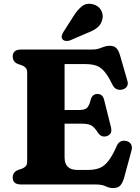

<svg xmlns="http://www.w3.org/2000/svg" viewBox="-20 -957 724 996"><path d="M46 -664Q46 -700 89.5 -700H456.5Q478.5 -700 493.2 -705Q508 -710 520.8 -714.8Q533.5 -719.5 549 -719.5Q572.5 -719.5 584.2 -706.8Q596 -694 604 -665.5L641 -537Q646 -520 638.2 -508.2Q630.5 -496.5 614.5 -492.5Q599 -488.5 585.2 -494.5Q571.5 -500.5 562.5 -519Q540.5 -564.5 520.5 -587.2Q500.5 -610 477.5 -617.2Q454.5 -624.5 424 -624.5H315V-386.5H391Q421 -386.5 432 -398Q443 -409.5 450.5 -439.5Q458.5 -469 484.5 -469.5Q512.5 -470 520 -439.5L555.5 -298Q564.5 -261 534.5 -251Q506.5 -242 488.5 -268Q470 -297 454 -306.2Q438 -315.5 402.5 -315.5H315V-140.5Q315 -75.5 381.5 -75.5H436Q470 -75.5 495 -84.8Q520 -94 541.2 -120.8Q562.5 -147.5 585.5 -199.5Q599.5 -232.5 634 -226Q651.5 -222.5 659.5 -209Q667.5 -195.5 662 -175.5L624 -35.5Q616 -8 604 5.2Q592 18.5 568 18.5Q546 18.5 527.5 9.2Q509 0 477 0H89.5Q46 0 46 -36Q46 -63.5 73 -75L94 -82Q106.5 -87 113.8 -95.2Q121 -103.5 121 -119.5V-580.5Q121 -596.5 113.8 -604.8Q106.5 -613 94 -618L73 -625Q46 -636.5 46 -664ZM360 -871Q381 -905.5 404.8 -924.2Q428.5 -943 461.5 -935Q490.5 -928 503.8 -904.8Q517 -881.5 511 -857Q505 -831 485.8 -814.8Q466.5 -798.5 431.5 -785.5L343.5 -747.5Q333 -743.5 321.8 -744.8Q310.5 -746 304.5 -753Q298 -761.5 300.2 -770.8Q302.5 -780 308.5 -790.5Z"/></svg>

Font: Fraunces 9pt S050
Style: Bold
Weight: 700
Version: Version 1.000; ttfautohint (v1.8.3)